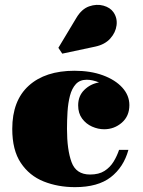

<svg xmlns="http://www.w3.org/2000/svg" viewBox="-20 -761 590 791"><path d="M372.5 -569 236.5 -540 220.5 -564 295 -688Q316.5 -724 347.2 -734.8Q378 -745.5 406 -737.8Q434 -730 447.5 -710.5Q464 -686.5 460.2 -656.8Q456.5 -627 434.2 -602.2Q412 -577.5 372.5 -569ZM509 -143.5Q489.5 -72.5 436.5 -31.2Q383.5 10 289 10Q218.5 10 159.8 -13.5Q101 -37 65.8 -89.8Q30.5 -142.5 30.5 -230Q30.5 -346.5 98.5 -408Q166.5 -469.5 287 -469.5Q353 -469.5 404 -450.8Q455 -432 484 -400Q513 -368 513 -328Q513 -282.5 481.8 -255.5Q450.5 -228.5 409 -228.5Q384 -228.5 359.2 -239.5Q334.5 -250.5 318.2 -272.5Q302 -294.5 302 -327Q302 -366 327.5 -390.8Q353 -415.5 388 -421.5Q360 -432.5 337.5 -432.5Q309 -432.5 292.5 -414.5Q276 -396.5 268.2 -366.5Q260.5 -336.5 258.2 -301Q256 -265.5 256 -230Q256 -144 274.8 -93Q293.5 -42 351 -42Q387.5 -42 410.5 -56.8Q433.5 -71.5 447.8 -94.8Q462 -118 470.5 -143.5Z"/></svg>

Font: Bodoni* 06pt Fatface
Style: Regular
Weight: 900
Version: Version 2.3